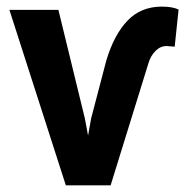

<svg xmlns="http://www.w3.org/2000/svg" viewBox="-20 -558 558 578"><path d="M235.4 -201.7 245.1 -149.9 254.4 -201.7 299.8 -375Q323.2 -453.6 363.8 -495.8Q404.3 -538.1 467.3 -538.1Q499 -538.1 517.6 -529.3L505.9 -417.5L481.4 -419.4Q462.9 -419.4 448.2 -404.8Q433.6 -390.1 427.2 -368.7L313 0H178.2L8.3 -528.3H155.8Z"/></svg>

Font: MAUL Bold
Style: Bold
Weight: 700
Designer: MAUL
Version: Version 1.0; 2020; ttfautohint (v1.8.3)